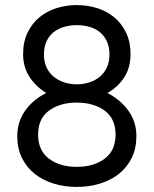

<svg xmlns="http://www.w3.org/2000/svg" viewBox="-20 -728 605 756"><path d="M410 -366Q448 -389 471 -426.5Q494 -464 494 -515Q494 -564 476 -600.5Q458 -637 428.5 -661Q399 -685 361 -696.5Q323 -708 282 -708Q242 -708 204 -696.5Q166 -685 136.5 -661Q107 -637 89 -600.5Q71 -564 71 -515Q71 -464 96 -425.5Q121 -387 162 -362Q109 -335 78.5 -291.5Q48 -248 48 -192Q48 -144 66 -107Q84 -70 115.5 -44.5Q147 -19 189.5 -5.5Q232 8 282 8Q332 8 375 -5.5Q418 -19 449.5 -44.5Q481 -70 499 -107Q517 -144 517 -192Q517 -248 486 -291.5Q455 -335 403 -362ZM282 -629Q308 -629 331.5 -622.5Q355 -616 372.5 -602Q390 -588 400.5 -566Q411 -544 411 -513Q411 -484 400.5 -462Q390 -440 372.5 -425.5Q355 -411 331.5 -403.5Q308 -396 282 -396Q257 -396 233.5 -403.5Q210 -411 192 -425.5Q174 -440 163.5 -462Q153 -484 153 -513Q153 -544 163.5 -566Q174 -588 192 -602Q210 -616 233.5 -622.5Q257 -629 282 -629ZM282 -71Q216 -71 173 -103Q130 -135 130 -198Q130 -261 173 -292.5Q216 -324 282 -324Q349 -324 392 -292.5Q435 -261 435 -198Q435 -135 392 -103Q349 -71 282 -71Z"/></svg>

Font: IngvarSans
Style: Regular
Weight: 500
Version: Version 3.000